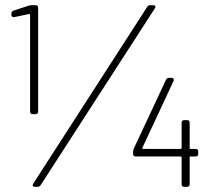

<svg xmlns="http://www.w3.org/2000/svg" viewBox="-20 -720 836 740"><path d="M96 -290V-662Q96 -664 94.5 -665.5Q93 -667 92 -666L35 -654H33Q24 -654 24 -663V-667Q24 -676 32 -679L90 -698Q96 -700 102 -700H117Q127 -700 127 -690V-290Q127 -280 117 -280H106Q96 -280 96 -290ZM108 -12 547 -693Q551 -700 559 -700H571Q577 -700 578.5 -696.5Q580 -693 577 -688L137 -7Q133 0 125 0H114Q108 0 106.5 -3.5Q105 -7 108 -12ZM680 -10V-113Q680 -117 676 -117H503Q493 -117 493 -127V-136Q493 -141 496 -148L620 -413Q623 -420 631 -420H642Q647 -420 649 -416.5Q651 -413 649 -408L529 -151Q527 -146 532 -146H676Q680 -146 680 -150V-247Q680 -257 690 -257H701Q711 -257 711 -247V-150Q711 -146 715 -146H734Q744 -146 744 -136V-127Q744 -117 734 -117H715Q711 -117 711 -113V-10Q711 0 701 0H690Q680 0 680 -10Z"/></svg>

Font: Barlow GEO Extra Light
Style: Regular
Weight: 200
Designer: Jeremy Tribby
Foundry: Tribby Type
Version: Version 1.408